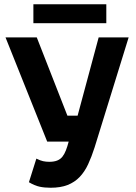

<svg xmlns="http://www.w3.org/2000/svg" viewBox="-20 -876 640 903"><path d="M297 -332H345L444 -700H585L425 -183Q411 -139 394.5 -103.5Q378 -68 354.5 -43.5Q331 -19 298 -6Q265 7 218 7Q189 7 166 2Q143 -3 116 -19L151 -130Q169 -121 182.5 -118Q196 -115 212 -115Q234 -115 249 -121Q264 -127 273.5 -139Q283 -151 290 -169Q297 -187 303 -210H202L6 -700H153ZM137 -856H480V-767H137Z"/></svg>

Font: PT Mono
Style: Bold
Weight: 700
Monospace: yes
Designer: A.Korolkova, I.Chaeva
Foundry: ParaType Ltd
Version: Version 1.000 OFL